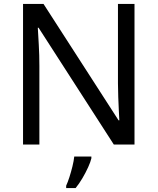

<svg xmlns="http://www.w3.org/2000/svg" viewBox="-20 -734 800 975"><path d="M663 0H558L176 -593H172Q174 -558 177 -506Q180 -454 180 -399V0H97V-714H201L582 -123H586Q585 -139 583.5 -171Q582 -203 580.5 -241Q579 -279 579 -311V-714H663ZM444 70Q440 88 427.5 115.5Q415 143 398.5 171Q382 199 364 221H316V209Q324 192 332.5 165.5Q341 139 348 110.5Q355 82 357 61H444Z"/></svg>

Font: Noto Sans Lisu
Style: Regular
Weight: 400
Designer: Monotype Design Team. David Williams.
Foundry: Monotype Imaging Inc.
Version: Version 2.102